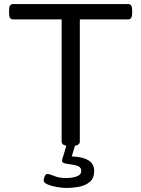

<svg xmlns="http://www.w3.org/2000/svg" viewBox="-20 -720 699 950"><path d="M323 2Q285 2 285 -20V-624H44Q25 -624 25 -654V-670Q25 -700 44 -700H614Q634 -700 634 -670V-654Q634 -624 614 -624H375V-20Q375 2 337 2ZM311 210Q289 210 262 205.5Q235 201 215.5 192.5Q196 184 196 173Q196 165 201 153Q206 141 214 141Q226 141 249 151Q272 161 308 161Q320 161 337.5 158.5Q355 156 368.5 148.5Q382 141 382 126Q382 109 367.5 102.5Q353 96 334.5 94Q316 92 301.5 88.5Q287 85 287 75Q287 69 293 51.5Q299 34 310 -6H353L335 54Q446 58 446 125Q446 162 424.5 180Q403 198 371.5 204Q340 210 311 210Z"/></svg>

Font: Asap Expanded
Style: Regular
Weight: 400
Width: 7
Designer: Pablo Cosgaya
Foundry: Omnibus-Type
Version: Version 3.001; ttfautohint (v1.8.4.7-5d5b)